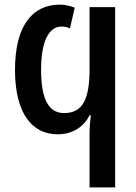

<svg xmlns="http://www.w3.org/2000/svg" viewBox="-20 -572 590 832"><path d="M240 -552C119 -552 45 -459 45 -269C45 -85 116 10 230 10C291 10 341 -19 368 -72H374C370 -46 368 -14 368 16V240H479V-541H368V-272C368 -147 341 -82 258 -82C188 -82 158 -147 158 -270C158 -389 190 -457 247 -457C261 -457 276 -453 283 -449L304 -539C288 -545 263 -552 240 -552Z"/></svg>

Font: Noto Sans UI SemiCondensed Medium
Style: Regular
Weight: 500
Width: 4
Designer: Monotype Design Team
Foundry: Monotype Imaging Inc.
Version: Version 1.901